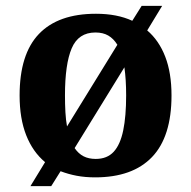

<svg xmlns="http://www.w3.org/2000/svg" viewBox="-20 -596 653 656"><path d="M134 -42Q92 -77 69.5 -134Q47 -191 47 -270Q47 -411 113 -480Q179 -549 308 -549Q380 -549 432 -525L464 -576H534L483 -492Q523 -458 544.5 -402.5Q566 -347 566 -270Q566 -129 499.5 -59.5Q433 10 305 10Q271 10 242 4.5Q213 -1 187 -11L155 40H84ZM307 -53Q346 -53 368.5 -77.5Q391 -102 401 -150.5Q411 -199 411 -270Q411 -297 409.5 -321Q408 -345 405 -366L235 -90Q248 -71 265.5 -62Q283 -53 307 -53ZM381 -443Q368 -464 350 -474.5Q332 -485 306 -485Q248 -485 225 -431Q202 -377 202 -270Q202 -239 203.5 -212.5Q205 -186 209 -164Z"/></svg>

Font: Noto Serif Kannada
Style: Regular
Weight: 400
Designer: Universal Thirst, Indian Type Foundry and the Monotype Design Team
Foundry: Monotype Imaging Inc.
Version: Version 2.003